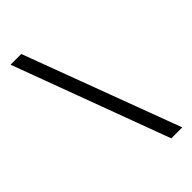

<svg xmlns="http://www.w3.org/2000/svg" viewBox="-222 -763 810 810"><g transform="rotate(-45 183.5 -357.5)"><path d="M22 -706.5 281.7 -7.3H347.2L85.9 -706.5Z"/></g></svg>

Font: Sahel Light
Style: Regular
Weight: 300
Foundry: Saber Rastikerdar (saber.rastikerdar@gmail.com)
Version: Version 3.4.0